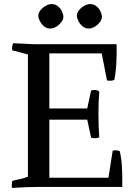

<svg xmlns="http://www.w3.org/2000/svg" viewBox="-20 -917 665 942"><path d="M222 -330V-45H512L533 -178Q545 -180 551.5 -179.5Q558 -179 568 -175Q576 -139 578 -103Q580 -67 580 -31V0H172Q144 0 105.5 1.5Q67 3 39 5Q36 -14 41 -30Q60 -34 79 -38.5Q98 -43 117 -50V-650L40 -670Q37 -689 45 -705Q72 -704 105.5 -702Q139 -700 167 -700H552Q553 -656 551 -612Q549 -568 541 -525Q531 -521 524 -521Q517 -521 505 -522L479 -655H222V-385H408L427 -473Q436 -476 447 -475.5Q458 -475 467 -468Q465 -446 464 -418Q463 -390 463 -361Q463 -329 464 -298Q465 -267 467 -243Q458 -239 447 -239Q436 -239 427 -241L408 -330ZM168 -841Q168 -853 178 -866Q188 -879 203.5 -888Q219 -897 233 -897Q251 -897 264 -886.5Q277 -876 284 -861Q291 -846 291 -834Q291 -822 281 -808.5Q271 -795 256 -786Q241 -777 226 -777Q209 -777 196 -788Q183 -799 175.5 -814Q168 -829 168 -841ZM357 -841Q357 -853 367 -866Q377 -879 392.5 -888Q408 -897 422 -897Q440 -897 453 -886.5Q466 -876 473 -861Q480 -846 480 -834Q480 -822 470 -808.5Q460 -795 445 -786Q430 -777 415 -777Q398 -777 385 -788Q372 -799 364.5 -814Q357 -829 357 -841Z"/></svg>

Font: Alike
Style: Regular
Weight: 400
Designer: Sveta Sebyakina
Foundry: Cyreal (www.cyreal.org)
Version: Version 1.301; ttfautohint (v1.8.4.7-5d5b)